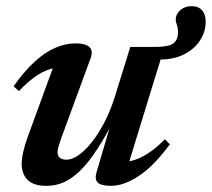

<svg xmlns="http://www.w3.org/2000/svg" viewBox="-20 -592 688 624"><path d="M293.5 -31.5 349.5 -221.5 357.5 -216Q325 -151.5 296.2 -107.5Q267.5 -63.5 240.5 -37.2Q213.5 -11 187 0.5Q160.5 12 132 12Q88 12 69.2 -7.8Q50.5 -27.5 50.5 -59Q50.5 -76 55.5 -98.5Q60.5 -121 70.5 -148.5L163.5 -402.5L184.5 -372.5Q162 -374 139 -366.2Q116 -358.5 92 -341.2Q68 -324 41.5 -296L24 -311.5Q60.5 -363 94.8 -393.5Q129 -424 161.8 -437.5Q194.5 -451 225.5 -451Q258.5 -451 271 -438.8Q283.5 -426.5 274 -401.5L178.5 -141.5Q173 -125 170 -114.8Q167 -104.5 167 -97Q167 -85.5 174.5 -79.2Q182 -73 196.5 -73Q214 -73 235 -87.5Q256 -102 277.8 -129.2Q299.5 -156.5 319.2 -194.2Q339 -232 353.5 -278.5L403.5 -439.5H514.5L391.5 -39L378 -66Q397.5 -65.5 419.2 -72.8Q441 -80 465.5 -96.5Q490 -113 516 -139.5L532 -123Q479 -51 430.2 -19.5Q381.5 12 341 12Q309.5 12 298.2 1.8Q287 -8.5 293.5 -31.5ZM648.5 -522Q648.5 -489 630.2 -460.8Q612 -432.5 578.5 -415.5Q545 -398.5 498.5 -398.5H429L441.5 -439.5H485.5Q528.5 -439.5 543.5 -451Q558.5 -462.5 558.5 -487Q558.5 -501.5 554.8 -511.5Q551 -521.5 551 -528Q551 -546 565.8 -559Q580.5 -572 603 -572Q625 -572 636.8 -558.5Q648.5 -545 648.5 -522Z"/></svg>

Font: Newsreader 24pt SemiBold
Style: Italic
Weight: 600
Italic angle: -17°
Designer: Hugues Gentile
Foundry: Production Type
Version: Version 1.003